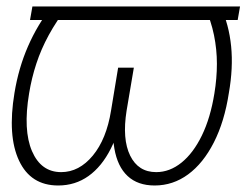

<svg xmlns="http://www.w3.org/2000/svg" viewBox="-20 -566 765 596"><path d="M725.1 -545.9 717.8 -503.9H73.2L80.6 -545.9ZM140.6 -545.9H189.9Q155.3 -501 131.3 -457Q107.4 -413.1 92.8 -368.4Q78.1 -323.7 70.3 -275.9Q51.3 -162.1 79.3 -96.9Q107.4 -31.7 169.9 -31.7Q225.6 -31.7 268.1 -83Q310.5 -134.3 324.7 -222.7L346.7 -356H384.8L365.7 -242.2Q352.5 -161.1 324.2 -105Q295.9 -48.8 254.6 -19.5Q213.4 9.8 160.6 9.8Q75.2 9.8 39.1 -67.4Q2.9 -144.5 24.9 -277.3Q37.6 -355 66.9 -422.1Q96.2 -489.3 140.6 -545.9ZM615.2 -545.9H664.6Q690.9 -489.3 697.5 -422.1Q704.1 -355 690.4 -277.3Q676.8 -188.5 643.8 -123.8Q610.8 -59.1 564 -24.7Q517.1 9.8 460 9.8Q407.7 9.8 376.2 -19.5Q344.7 -48.8 335 -105.2Q325.2 -161.6 337.9 -242.2L357.4 -356H395.5L373 -222.7Q358.9 -134.3 384 -83Q409.2 -31.7 464.8 -31.7Q506.8 -31.7 543.5 -61.3Q580.1 -90.8 606.7 -145.5Q633.3 -200.2 645.5 -275.9Q653.3 -323.2 653.3 -367.9Q653.3 -412.6 644.3 -456.8Q635.3 -501 615.2 -545.9Z"/></svg>

Font: Inter 20pt ExtraLight
Style: Italic
Weight: 250
Italic angle: -9.3988°
Version: Version 4.001;git-66647c0bb